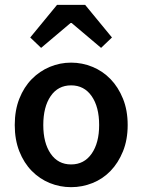

<svg xmlns="http://www.w3.org/2000/svg" viewBox="-20 -762 589 794"><path d="M274 12Q228 12 186 -5Q144 -22 111.5 -55Q79 -88 60 -136Q41 -184 41 -245Q41 -306 60 -354Q79 -402 111.5 -435Q144 -468 186 -485.5Q228 -503 274 -503Q320 -503 362.5 -485.5Q405 -468 437 -435Q469 -402 488.5 -354Q508 -306 508 -245Q508 -184 488.5 -136Q469 -88 437 -55Q405 -22 362.5 -5Q320 12 274 12ZM274 -82Q328 -82 359 -126.5Q390 -171 390 -245Q390 -320 359 -364.5Q328 -409 274 -409Q220 -409 189.5 -364.5Q159 -320 159 -245Q159 -171 189.5 -126.5Q220 -82 274 -82ZM105 -607 216 -742H332L443 -607L398 -564L276 -667H272L150 -564Z"/></svg>

Font: TT Toshiba Sans Medium
Style: Regular
Weight: 500
Designer: Paul D. Hunt
Foundry: Toshiba Corporation
Version: Version 2.020;PS 2.000;hotconv 1.0.86;makeotf.lib2.5.63406